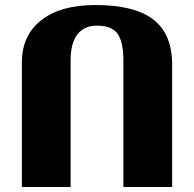

<svg xmlns="http://www.w3.org/2000/svg" viewBox="-20 -744 772 764"><path d="M67 -495Q67 -603 144 -663.5Q221 -724 359 -724Q516 -724 590.5 -666Q665 -608 665 -487V0H471V-501Q471 -578 447.5 -610Q424 -642 366 -642Q315 -642 288 -607Q261 -572 261 -504V0H67Z"/></svg>

Font: Noto Serif Georgian Black
Style: Regular
Weight: 900
Designer: Monotype Design team
Foundry: Monotype Imaging Inc.
Version: Version 1.000